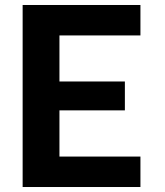

<svg xmlns="http://www.w3.org/2000/svg" viewBox="-20 -750 660 770"><path d="M70.8 0V-730H218.4V0ZM543.2 0H145V-122.1H543.2ZM480.8 -307.4H157.5V-423.2H480.8ZM145 -607.9V-730H543.2V-607.9Z"/></svg>

Font: Monaspace Neon Var
Style: Regular
Weight: 400
Designer: Riley Cran and the Lettermatic Team
Version: Version 1.000 (Monaspace Neon Var)